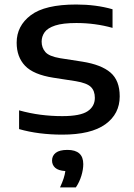

<svg xmlns="http://www.w3.org/2000/svg" viewBox="-20 -572 578 830"><path d="M249 10Q198 10 151 4Q104 -2 62.5 -14V-95Q109 -82 155.2 -76Q201.5 -70 249 -70Q327 -70 358.5 -91Q390 -112 390 -149Q390 -179.5 372.8 -196.2Q355.5 -213 308 -221L211 -236Q124.5 -249.5 88.2 -287.8Q52 -326 52 -387.5Q52 -460 113 -506.2Q174 -552.5 309.5 -552.5Q395 -552.5 466.5 -532V-451.5Q391.5 -472.5 310 -472.5Q251.5 -472.5 218.8 -461.8Q186 -451 173 -432.8Q160 -414.5 160 -392Q160 -366 176 -347.2Q192 -328.5 239.5 -320.5L336 -305.5Q418 -292.5 457.8 -258.2Q497.5 -224 497.5 -155.5Q497.5 -79.5 435.5 -34.8Q373.5 10 249 10ZM239.5 238Q249.5 216.5 255 199.5Q260.5 182.5 262.5 167.5Q232 165.5 218.5 153.2Q205 141 205 122Q205 101 221.2 88.5Q237.5 76 271.5 76Q340 76 340 137.5Q340 160.5 331.8 187.8Q323.5 215 308 238Z"/></svg>

Font: Encode Sans Expanded Expanded Medium
Style: Regular
Weight: 500
Width: 7
Designer: Multiple Designers
Foundry: Impallari Type
Version: Version 3.000; ttfautohint (v1.8.3) -l 8 -r 50 -G 200 -x 14 